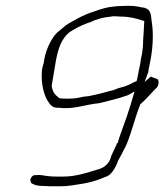

<svg xmlns="http://www.w3.org/2000/svg" viewBox="-20 -655 575 672"><path d="M127 -411C127 -406 126 -398 126 -394V-392C126 -391 127 -388 126 -383C127 -353 134 -325 145 -305C154 -292 158 -281 177 -278H186C237 -271 276 -289 328 -294C358 -302 396 -310 422 -320H423C426 -321 428 -322 430 -323L451 -335L440 -298C439 -292 436 -285 434 -279C424 -243 403 -193 393 -159V-156C389 -153 389 -154 387 -147C382 -136 376 -124 370 -111C363 -79 341 -66 319 -61C287 -51 245 -37 203 -37H178C171 -37 165 -37 155 -38C150 -38 144 -39 138 -40L125 -42C117 -43 113 -42 101 -42C95 -41 90 -37 88 -31V-30C86 -29 85 -24 87 -23V-22C87 -16 90 -12 96 -11H97C102 -5 124 -4 137 -4H138C148 -3 158 -3 168 -3H192C218 -3 244 -8 269 -12L285 -15C308 -20 329 -27 349 -36H350C369 -42 383 -64 394 -94V-95L395 -96C404 -111 410 -123 415 -134V-135H416C435 -170 452 -243 470 -287L471 -290C491 -307 508 -328 530 -350C535 -356 536 -367 534 -373V-374C533 -379 524 -380 508 -387L486 -368L498 -400C500 -404 499 -407 500 -411L508 -451C516 -498 517 -543 511 -579C508 -607 508 -621 485 -628C484 -628 479 -629 479 -629H477C456 -634 438 -636 408 -634H407C392 -634 376 -632 362 -630C338 -626 320 -618 295 -610C274 -602 255 -593 237 -582H236L235 -581C224 -575 218 -572 210 -566L179 -540C175 -536 173 -533 171 -531C153 -507 137 -471 133 -434L132 -432C130 -425 128 -418 127 -411ZM161 -355 175 -439C183 -483 194 -521 227 -545C230 -546 232 -547 234 -549C253 -561 276 -571 300 -579C304 -581 312 -585 318 -586C338 -594 354 -595 376 -598H377C384 -598 390 -598 400 -597C432 -597 456 -591 479 -583L485 -582C484 -565 483 -548 482 -529V-528C481 -524 482 -522 481 -515C481 -497 479 -470 473 -447C472 -437 470 -426 467 -414C465 -403 462 -389 460 -378L458 -371C451 -369 452 -368 446 -366C430 -356 412 -351 393 -346C389 -344 384 -342 381 -341C356 -334 320 -324 293 -319C287 -318 281 -317 275 -317C263 -315 246 -310 229 -310C220 -310 213 -309 201 -310L188 -311L186 -313C171 -324 164 -334 161 -354Z"/></svg>

Font: Scribbler
Style: HLIta
Weight: 100
Designer: Mew Too
Foundry: Cannot Into Space Fonts
Version: Version 1.001